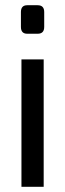

<svg xmlns="http://www.w3.org/2000/svg" viewBox="-20 -714 249 734"><path d="M84 -694H124Q149 -694 149 -668V-611Q149 -585 124 -585H84Q60 -585 60 -611V-668Q60 -694 84 -694ZM147 0H62V-487H147Z"/></svg>

Font: exo2condensed_r
Style: Regular
Weight: 400
Width: 3
Designer: Natanael Gama
Version: Version 1.001;PS 001.001;hotconv 1.0.70;makeotf.lib2.5.58329